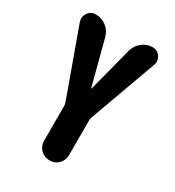

<svg xmlns="http://www.w3.org/2000/svg" viewBox="-176 -833 853 937"><g transform="rotate(30 250.0 -365.0)"><path d="M408.2 -730.5Q435.5 -730.5 450.7 -708Q465.8 -685.5 457 -660.2L321.3 -286.1Q317.4 -277.3 317.4 -263.7V-70.3Q317.4 -41 297.4 -20.5Q277.3 0 247.6 0Q217.8 0 197.3 -20.5Q176.8 -41 176.8 -70.3V-263.7Q176.8 -276.4 172.9 -286.1L38.1 -659.2Q29.3 -685.5 44.9 -708Q60.5 -730.5 87.9 -730.5Q122.1 -730.5 148.4 -709.5Q174.8 -688.5 182.6 -656.2L248 -406.2Q248 -405.3 249 -405.3Q250 -405.3 250 -406.2L315.4 -658.2Q324.2 -689.5 350.1 -710Q376 -730.5 408.2 -730.5Z"/></g></svg>

Font: Rounded-X Mgen+ 1mn bold
Style: Bold
Weight: 700
Designer: [Source Han Sans]
Ryoko NISHIZUKA  (kana & ideographs); Paul D. Hunt (Latin, Greek & Cyrillic); Wenlong ZHANG  (bopomofo
Version: Version 1.059.20150602